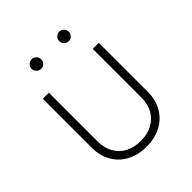

<svg xmlns="http://www.w3.org/2000/svg" viewBox="-203 -850 983 983"><g transform="rotate(-45 288.5 -358.5)"><path d="M288.6 8.3Q228 8.3 182.6 -15.6Q137.2 -39.6 111.6 -83.7Q85.9 -127.9 85.9 -187.5V-541H129.9V-189Q129.9 -140.6 149.7 -105.7Q169.4 -70.8 205.3 -52Q241.2 -33.2 288.6 -33.2Q335.9 -33.2 371.6 -52Q407.2 -70.8 427.2 -105.7Q447.3 -140.6 447.3 -189V-541H491.2V-187.5Q491.2 -127.9 465.6 -83.7Q439.9 -39.6 394.5 -15.6Q349.1 8.3 288.6 8.3ZM388.7 -655.3Q374.5 -655.3 364.3 -665.5Q354 -675.8 354 -689.9Q354 -704.6 364.3 -714.6Q374.5 -724.6 388.7 -724.6Q402.8 -724.6 412.8 -714.4Q422.9 -704.1 422.9 -689.9Q422.9 -675.8 412.8 -665.5Q402.8 -655.3 388.7 -655.3ZM188.5 -655.3Q174.3 -655.3 164.1 -665.5Q153.8 -675.8 153.8 -689.9Q153.8 -704.6 164.1 -714.6Q174.3 -724.6 188.5 -724.6Q203.1 -724.6 213.1 -714.4Q223.1 -704.1 223.1 -689.9Q223.1 -675.8 213.1 -665.5Q203.1 -655.3 188.5 -655.3Z"/></g></svg>

Font: Inter 17pt ExtraLight
Style: Regular
Weight: 250
Version: Version 4.001;git-66647c0bb